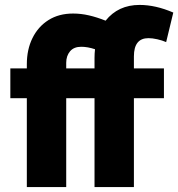

<svg xmlns="http://www.w3.org/2000/svg" viewBox="-20 -760 724 780"><path d="M89 0V-361H22V-482H89V-499Q89 -559 112 -605.5Q135 -652 177 -678.5Q219 -705 277 -705Q309 -705 341.5 -697.5Q374 -690 409 -676Q460 -740 547 -740Q612 -740 684 -709L655 -589Q639 -596 619 -600.5Q599 -605 583 -605Q524 -605 524 -531V-482H646V-361H524V0H364V-361H249V0ZM249 -505V-482H364V-525Q364 -543 366 -560Q336 -570 310 -570Q280 -570 264.5 -551.5Q249 -533 249 -505Z"/></svg>

Font: Raleway ExtraBold
Style: Regular
Weight: 800
Designer: Matt McInerney, Pablo Impallari, Rodrigo Fuenzalida
Foundry: Matt McInerney, Pablo Impallari, Rodrigo Fuenzalida
Version: Version 4.026